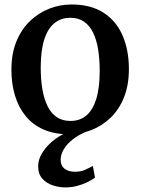

<svg xmlns="http://www.w3.org/2000/svg" viewBox="-20 -589 628 858"><path d="M31 -277.5Q31 -349 53.2 -403.5Q75.5 -458 113.8 -494.8Q152 -531.5 200 -550.2Q248 -569 299.5 -569Q386 -569 443 -532Q500 -495 528 -429.8Q556 -364.5 556 -280.5Q556 -208.5 534 -153.8Q512 -99 473.8 -62.5Q435.5 -26 387.5 -7.5Q339.5 11 287.5 11Q223 11 174.8 -10.2Q126.5 -31.5 94.8 -70.2Q63 -109 47 -161.8Q31 -214.5 31 -277.5ZM295 -48.5Q337 -48.5 366 -73Q395 -97.5 410.2 -147Q425.5 -196.5 425.5 -271.5Q425.5 -324.5 418.5 -368Q411.5 -411.5 396 -443.2Q380.5 -475 355.5 -492.2Q330.5 -509.5 294.5 -509.5Q252.5 -509.5 222.8 -485.2Q193 -461 177.5 -411.5Q162 -362 162 -286.5Q162 -233.5 169.5 -189.8Q177 -146 192.8 -114.2Q208.5 -82.5 233.8 -65.5Q259 -48.5 295 -48.5ZM271.5 248.5Q244.5 248.5 216.5 239.5Q188.5 230.5 169.5 209.8Q150.5 189 150.5 154Q150.5 131 161 108.8Q171.5 86.5 190 65.8Q208.5 45 233.5 27.8Q258.5 10.5 287.5 -1L320 -5L366.5 -1Q332 13 306 33.2Q280 53.5 265.5 77.2Q251 101 251 125.5Q251 151 268.2 164.8Q285.5 178.5 315 178.5Q339 178.5 357.2 171Q375.5 163.5 395 152.5L404.5 205Q388.5 216.5 368 226.2Q347.5 236 323 242.2Q298.5 248.5 271.5 248.5Z"/></svg>

Font: Merriweather 20pt SemiBold
Style: Regular
Weight: 600
Version: Version 2.100